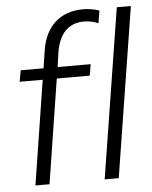

<svg xmlns="http://www.w3.org/2000/svg" viewBox="-53 -784 658 829"><g transform="rotate(-5 276.0 -370.0)"><path d="M67 0 138 -452H38L47 -501H146L158 -580Q171 -657 217.5 -698.5Q264 -740 340 -740Q357 -740 376.5 -736.5Q396 -733 408 -728L399 -674Q389 -679 372.5 -683Q356 -687 338 -687Q237 -687 216 -565L207 -501H350L342 -452H199L128 0ZM367 0 484 -736H545L428 0Z"/></g></svg>

Font: Mulish Light
Style: Italic
Weight: 300
Italic angle: -9°
Designer: Vernon Adams
Foundry: Vernon Adams
Version: Version 3.603; ttfautohint (v1.8.3)